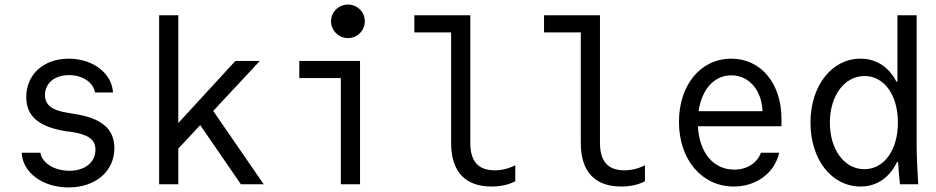

<svg xmlns="http://www.w3.org/2000/svg" viewBox="-20 -807 4100 841"><path d="M75 -138C79 -51 167 14 280 14C399 14 481 -57 481 -158C481 -243 424 -291 300 -309L276 -313C207 -324 177 -347 177 -391C177 -443 220 -478 282 -478C342 -478 389 -446 396 -402H475C470 -487 386 -550 281 -550C171 -550 95 -481 95 -382C95 -298 150 -251 270 -232L295 -229C369 -217 398 -195 398 -151C398 -96 352 -59 284 -59C218 -59 164 -93 157 -138Z M677 0H761V-156L857 -259L1035 0H1135L914 -321L1118 -540H1011L761 -268V-740H677Z M1557 -540H1291V-465H1473V0H1557ZM1430 -714C1430 -673 1464 -640 1504 -640C1545 -640 1578 -673 1578 -714C1578 -755 1545 -787 1504 -787C1464 -787 1430 -755 1430 -714Z M2040 -181V-740H1795V-665H1956V-181C1956 -56 2017 10 2133 10C2173 10 2209 2 2237 -13V-83C2207 -68 2177 -61 2147 -61C2075 -61 2040 -100 2040 -181Z M2608 -181V-740H2363V-665H2524V-181C2524 -56 2585 10 2701 10C2741 10 2777 2 2805 -13V-83C2775 -68 2745 -61 2715 -61C2643 -61 2608 -100 2608 -181Z M3037 -254H3403V-286C3403 -442 3313 -550 3183 -550C3049 -550 2954 -435 2954 -273C2954 -108 3054 10 3194 10C3293 10 3373 -49 3393 -138H3313C3297 -93 3252 -64 3196 -64C3104 -64 3043 -139 3037 -254ZM3183 -477C3259 -477 3316 -415 3320 -320H3040C3054 -416 3108 -477 3183 -477Z M3922 0H4002C3998 -63 3995 -129 3995 -180V-740H3911V-450H3906C3873 -514 3818 -550 3749 -550C3623 -550 3530 -431 3530 -270C3530 -108 3623 10 3749 10C3821 10 3876 -29 3909 -97H3914C3916 -65 3918 -33 3922 0ZM3766 -66C3678 -66 3615 -152 3615 -270C3615 -388 3679 -474 3767 -474C3853 -474 3913 -391 3913 -270C3913 -150 3853 -66 3766 -66Z"/></svg>

Font: CommitMono-dimboump
Style: Regular
Weight: 400
Monospace: yes
Designer: Eigil Nikolajsen
Foundry: Eigil Nikolajsen
Version: Version 1.143